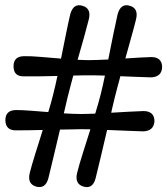

<svg xmlns="http://www.w3.org/2000/svg" viewBox="-20 -726 656 752"><path d="M354.5 -28Q343.5 15 307.5 5Q271.5 -5.5 282 -48.5Q289.5 -79 304 -124.8Q318.5 -170.5 334 -219.5Q312.5 -220 297.5 -220Q280.5 -219.5 259.2 -219.2Q238 -219 215 -218.5Q202 -164.5 189.8 -112.2Q177.5 -60 169.5 -28Q158 14.5 122 5Q86 -5.5 96.5 -48.5Q104 -78.5 118.2 -123.5Q132.5 -168.5 147.5 -217Q117 -216 89.8 -215.8Q62.5 -215.5 43.5 -215.5Q2 -214.5 1 -255Q1 -294.5 43 -295Q65.5 -295 99 -292.5Q132.5 -290 169 -287Q175 -306.5 180.2 -325Q185.5 -343.5 189 -359Q193 -374 196.8 -391.5Q200.5 -409 205 -428.5Q167.5 -427.5 132.5 -427Q97.5 -426.5 75 -427Q33 -425.5 33 -466.5Q33 -505.5 74.5 -506Q99.5 -506.5 138.5 -503.2Q177.5 -500 219 -496.5Q229 -546 238.5 -593Q248 -640 255 -669.5Q267 -714 302.5 -703.5Q339 -693.5 327.5 -649Q320.5 -621 308.8 -579Q297 -537 284 -492Q309.5 -490.5 327.5 -490.5Q343.5 -490.5 363 -491.2Q382.5 -492 404 -493Q414 -543.5 423.8 -591.5Q433.5 -639.5 440.5 -669.5Q452.5 -714 488 -703.5Q524 -693.5 512.5 -649Q506 -622 494.5 -581.5Q483 -541 471 -497Q500.5 -499 527 -500.5Q553.5 -502 572 -502.5Q614 -502.5 615 -464Q614 -424.5 571.5 -423Q550.5 -423.5 518.5 -424.8Q486.5 -426 451.5 -427.5Q445 -403.5 439.2 -381.8Q433.5 -360 429 -342Q426 -329.5 422.5 -315Q419 -300.5 415.5 -284.5Q452 -286.5 485.8 -288.5Q519.5 -290.5 541.5 -291Q583.5 -291 585 -253Q583.5 -213 541 -211.5Q516.5 -212 478.2 -213.8Q440 -215.5 399.5 -217Q387 -163.5 374.8 -111.8Q362.5 -60 354.5 -28ZM244 -342Q241 -329 237.5 -313.8Q234 -298.5 230 -282Q249 -281 266.2 -280.2Q283.5 -279.5 298 -279.5Q309.5 -279.5 323.5 -280Q337.5 -280.5 353 -281Q359.5 -302.5 365.2 -322.2Q371 -342 375 -359Q378.5 -374 382.8 -392Q387 -410 391 -430Q373 -430.5 356.8 -430.8Q340.5 -431 327 -431Q314.5 -431 299 -430.8Q283.5 -430.5 267 -430Q260.5 -405.5 254.5 -383Q248.5 -360.5 244 -342Z"/></svg>

Font: Fraunces 144pt SuperSoft
Style: Bold
Weight: 700
Version: Version 1.000;[b76b70a41]